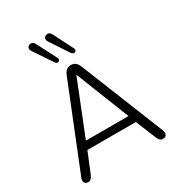

<svg xmlns="http://www.w3.org/2000/svg" viewBox="-213 -1050 1099 1191"><g transform="rotate(-30 336.5 -454.0)"><path d="M40 -19Q40 -27 45 -40L284 -635Q294 -658 307 -667Q320 -676 337 -676Q354 -676 367 -667Q380 -658 390 -635L629 -40Q633 -28 633 -21Q633 7 602 7Q582 7 570 -22L510 -168H163L103 -22Q89 8 70 8Q57 8 48.5 1Q40 -6 40 -19ZM184 -223H489L337 -607ZM281 -891Q281 -902 289 -909Q297 -916 307 -916Q324 -916 334 -898L406 -756Q409 -750 409 -746Q409 -739 404.5 -734.5Q400 -730 393 -730Q383 -730 375 -741L287 -874Q281 -883 281 -891ZM163 -892Q163 -902 170.5 -909Q178 -916 189 -916Q205 -916 215 -898L288 -756Q291 -750 291 -746Q291 -739 286.5 -734.5Q282 -730 275 -730Q266 -730 259 -740L169 -874Q163 -883 163 -892Z"/></g></svg>

Font: SN Pro Light
Style: Regular
Weight: 300
Designer: Tobias Whetton
Foundry: Supernotes
Version: Version 1.002